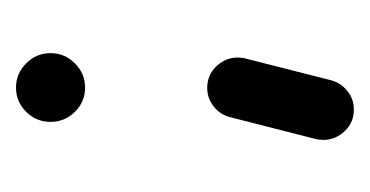

<svg xmlns="http://www.w3.org/2000/svg" viewBox="-132 -246 464 241"><g transform="rotate(-90 100.5 -125.0)"><path d="M68.5 -294.1Q68.5 -311.9 81.1 -324.6Q93.7 -337.4 111.5 -337.4Q129.3 -337.4 142 -324.6Q154.8 -311.9 154.8 -294.1Q154.8 -276.3 142 -263.5Q129.3 -250.7 111.5 -250.7Q93.7 -250.7 81.1 -263.5Q68.5 -276.3 68.5 -294.1ZM45.9 48.1Q45.9 45.2 46.7 40L74.1 -67.4Q77 -80.4 87.4 -88.9Q97.8 -97.4 111.1 -97.4Q127.4 -97.4 138.3 -85.9Q149.3 -74.4 149.3 -58.9Q149.3 -56.3 148.5 -51.1L121.1 56.7Q118.1 69.6 107.8 78.1Q97.4 86.7 84.1 86.7Q67.8 86.7 56.9 75.2Q45.9 63.7 45.9 48.1Z"/></g></svg>

Font: 26F Galaxy Sans
Style: Bold
Weight: 700
Designer: C₂₉H₂₅N₃O₅
Version: Version 1.100